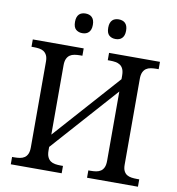

<svg xmlns="http://www.w3.org/2000/svg" viewBox="-96 -995 995 1081"><g transform="rotate(10 401.5 -454.5)"><path d="M474.1 0V-42H486.8Q503.9 -42 518.8 -44.4Q533.7 -46.9 544.9 -54.4Q556.2 -62 562.5 -76.2Q568.8 -90.3 568.8 -113.8V-509.8L233.9 -133.8V-113.8Q233.9 -90.3 240.5 -76.2Q247.1 -62 258.1 -54.4Q269 -46.9 284.2 -44.4Q299.3 -42 315.9 -42H329.1V0H38.1V-42H50.8Q67.9 -42 82.8 -44.4Q97.7 -46.9 108.9 -54.4Q120.1 -62 126.5 -76.2Q132.8 -90.3 132.8 -113.8V-604Q132.8 -626 126.2 -639.4Q119.6 -652.8 108.4 -660.2Q97.2 -667.5 82.3 -669.7Q67.4 -671.9 50.8 -671.9H38.1V-713.9H329.1V-671.9H315.9Q299.3 -671.9 284.2 -669.4Q269 -667 258.1 -659.4Q247.1 -651.9 240.5 -637.7Q233.9 -623.5 233.9 -600.1V-204.1L568.8 -580.1V-600.1Q568.8 -623.5 562.5 -637.7Q556.2 -651.9 544.9 -659.4Q533.7 -667 518.8 -669.4Q503.9 -671.9 486.8 -671.9H474.1V-713.9H765.1V-671.9H752Q735.4 -671.9 720.2 -669.4Q705.1 -667 694.1 -659.4Q683.1 -651.9 676.5 -637.7Q669.9 -623.5 669.9 -600.1V-108.9Q669.9 -86.9 676.5 -73.5Q683.1 -60.1 694.3 -53.2Q705.6 -46.4 720.5 -44.2Q735.4 -42 752 -42H765.1V0ZM254.9 -853Q254.9 -868.7 258.8 -879.4Q262.7 -890.1 269.5 -896.7Q276.4 -903.3 285.6 -906.2Q294.9 -909.2 305.7 -909.2Q316.4 -909.2 325.7 -906.2Q335 -903.3 342 -896.7Q349.1 -890.1 353 -879.4Q356.9 -868.7 356.9 -853Q356.9 -837.9 353 -827.1Q349.1 -816.4 342 -809.6Q335 -802.7 325.7 -799.8Q316.4 -796.9 305.7 -796.9Q283.7 -796.9 269.3 -809.6Q254.9 -822.3 254.9 -853ZM444.8 -853Q444.8 -868.7 448.7 -879.4Q452.6 -890.1 459.5 -896.7Q466.3 -903.3 475.6 -906.2Q484.9 -909.2 495.6 -909.2Q506.3 -909.2 515.6 -906.2Q524.9 -903.3 532 -896.7Q539.1 -890.1 543 -879.4Q546.9 -868.7 546.9 -853Q546.9 -837.9 543 -827.1Q539.1 -816.4 532 -809.6Q524.9 -802.7 515.6 -799.8Q506.3 -796.9 495.6 -796.9Q473.6 -796.9 459.2 -809.6Q444.8 -822.3 444.8 -853Z"/></g></svg>

Font: Droid Serif
Style: Regular
Weight: 400
Designer: Monotype Design team
Foundry: Monotype Imaging Inc.
Version: Version 1.03